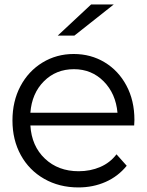

<svg xmlns="http://www.w3.org/2000/svg" viewBox="-20 -831 656 857"><path d="M237.8 -672.2 386.7 -811.1H487.8L312.2 -672.2ZM578.9 -271.1H115.6Q121.1 -178.9 180.6 -122.8Q240 -66.7 331.1 -66.7Q383.3 -66.7 427.2 -85.6Q471.1 -104.4 500 -142.2L545.6 -91.1Q506.7 -43.3 451.1 -18.9Q395.6 5.6 330 5.6Q244.4 5.6 177.2 -32.8Q110 -71.1 72.8 -138.9Q35.6 -206.7 35.6 -293.3Q35.6 -378.9 71.1 -446.1Q106.7 -513.3 169.4 -551.7Q232.2 -590 308.9 -590Q385.6 -590 447.2 -552.8Q508.9 -515.6 544.4 -448.9Q580 -382.2 580 -295.6ZM115.6 -327.8H504.4Q496.7 -413.3 442.8 -467.8Q388.9 -522.2 310 -522.2Q230 -522.2 176.1 -468.3Q122.2 -414.4 115.6 -327.8Z"/></svg>

Font: Paperlogy 4 Regular
Style: Regular
Weight: 400
Designer: redesigned by Lee Juim, glyphs from Gmarket Sans & Montserrat
Foundry: PT&
Version: Version 1.001